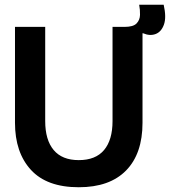

<svg xmlns="http://www.w3.org/2000/svg" viewBox="-20 -773 714 807"><path d="M311 14Q177 14 110 -59Q43 -132 43 -257V-660H170V-264Q170 -185 205.5 -142.5Q241 -100 311 -100Q382 -100 417.5 -142.5Q453 -185 453 -264V-660H579V-257Q579 -127 510 -56.5Q441 14 311 14ZM582 -633 502 -640 504 -660Q540 -660 554 -674.5Q568 -689 568.5 -710.5Q569 -732 565 -753H668Q680 -700 669 -669.5Q658 -639 634 -630Q610 -621 582 -633Z"/></svg>

Font: Bricolage Grotesque 48pt SemiBold
Style: Regular
Weight: 600
Designer: Mathieu Triay
Foundry: Atelier Triay
Version: Version 1.000; ttfautohint (v1.8.4.7-5d5b);gftools[0.9.32]